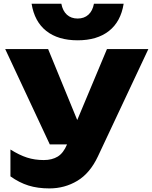

<svg xmlns="http://www.w3.org/2000/svg" viewBox="-20 -837 822 1038"><path d="M36.4 116.4V-28.7Q85.1 1.8 126.5 15Q167.8 28.3 216.9 28.3Q261.2 28.3 292.1 9.5Q322.9 -9.4 342.3 -56L558.3 -571.8H782.1L509.2 8.8Q466.4 99.7 398 140.6Q329.5 181.6 247.2 181.6Q183.6 181.6 133.9 166Q84.1 150.5 36.4 116.4ZM8.1 -571.8H240.1L451.6 -56.3H249.2ZM150.8 -816.8H311.6Q319 -778 341.8 -757.4Q364.6 -736.8 399.8 -736.8Q435 -736.8 457.8 -757.4Q480.6 -778 487.9 -816.8H648.5Q633.2 -720.1 569.1 -669.6Q505 -619.1 399.8 -619.1Q294.2 -619.1 230.3 -669.6Q166.4 -720.1 150.8 -816.8Z"/></svg>

Font: Unbounded Variable
Style: Regular
Weight: 400
Designer: Luke Prowse, Jean-Baptiste Morizot, Fátima Lázaro, Florian Runge
Foundry: NaN
Version: Version 1.600;FEAKit 1.0